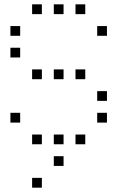

<svg xmlns="http://www.w3.org/2000/svg" viewBox="-20 -693 640 885"><path d="M129 -673Q128 -673 128 -673Q128 -673 128 -672V-629Q128 -628 128 -628Q128 -628 129 -628H172Q173 -628 173 -628Q173 -628 173 -629V-672Q173 -673 173 -673Q173 -673 172 -673ZM229 -673Q228 -673 228 -673Q228 -673 228 -672V-629Q228 -628 228 -628Q228 -628 229 -628H272Q273 -628 273 -628Q273 -628 273 -629V-672Q273 -673 273 -673Q273 -673 272 -673ZM329 -673Q328 -673 328 -673Q328 -673 328 -672V-629Q328 -628 328 -628Q328 -628 329 -628H372Q373 -628 373 -628Q373 -628 373 -629V-672Q373 -673 373 -673Q373 -673 372 -673ZM29 -573Q28 -573 28 -573Q28 -573 28 -572V-529Q28 -528 28 -528Q28 -528 29 -528H72Q73 -528 73 -528Q73 -528 73 -529V-572Q73 -573 73 -573Q73 -573 72 -573ZM429 -573Q428 -573 428 -573Q428 -573 428 -572V-529Q428 -528 428 -528Q428 -528 429 -528H472Q473 -528 473 -528Q473 -528 473 -529V-572Q473 -573 473 -573Q473 -573 472 -573ZM29 -473Q28 -473 28 -473Q28 -473 28 -472V-429Q28 -428 28 -428Q28 -428 29 -428H72Q73 -428 73 -428Q73 -428 73 -429V-472Q73 -473 73 -473Q73 -473 72 -473ZM129 -373Q128 -373 128 -373Q128 -373 128 -372V-329Q128 -328 128 -328Q128 -328 129 -328H172Q173 -328 173 -328Q173 -328 173 -329V-372Q173 -373 173 -373Q173 -373 172 -373ZM229 -373Q228 -373 228 -373Q228 -373 228 -372V-329Q228 -328 228 -328Q228 -328 229 -328H272Q273 -328 273 -328Q273 -328 273 -329V-372Q273 -373 273 -373Q273 -373 272 -373ZM329 -373Q328 -373 328 -373Q328 -373 328 -372V-329Q328 -328 328 -328Q328 -328 329 -328H372Q373 -328 373 -328Q373 -328 373 -329V-372Q373 -373 373 -373Q373 -373 372 -373ZM429 -273Q428 -273 428 -273Q428 -273 428 -272V-229Q428 -228 428 -228Q428 -228 429 -228H472Q473 -228 473 -228Q473 -228 473 -229V-272Q473 -273 473 -273Q473 -273 472 -273ZM29 -173Q28 -173 28 -173Q28 -173 28 -172V-129Q28 -128 28 -128Q28 -128 29 -128H72Q73 -128 73 -128Q73 -128 73 -129V-172Q73 -173 73 -173Q73 -173 72 -173ZM429 -173Q428 -173 428 -173Q428 -173 428 -172V-129Q428 -128 428 -128Q428 -128 429 -128H472Q473 -128 473 -128Q473 -128 473 -129V-172Q473 -173 473 -173Q473 -173 472 -173ZM129 -73Q128 -73 128 -73Q128 -73 128 -72V-29Q128 -28 128 -28Q128 -28 129 -28H172Q173 -28 173 -28Q173 -28 173 -29V-72Q173 -73 173 -73Q173 -73 172 -73ZM229 -73Q228 -73 228 -73Q228 -73 228 -72V-29Q228 -28 228 -28Q228 -28 229 -28H272Q273 -28 273 -28Q273 -28 273 -29V-72Q273 -73 273 -73Q273 -73 272 -73ZM329 -73Q328 -73 328 -73Q328 -73 328 -72V-29Q328 -28 328 -28Q328 -28 329 -28H372Q373 -28 373 -28Q373 -28 373 -29V-72Q373 -73 373 -73Q373 -73 372 -73ZM229 27Q228 27 228 27Q228 27 228 28V71Q228 72 228 72Q228 72 229 72H272Q273 72 273 72Q273 72 273 71V28Q273 27 273 27Q273 27 272 27ZM129 127Q128 127 128 127Q128 127 128 128V171Q128 172 128 172Q128 172 129 172H172Q173 172 173 172Q173 172 173 171V128Q173 127 173 127Q173 127 172 127Z"/></svg>

Font: Doto Light
Style: Regular
Weight: 300
Monospace: yes
Version: Version 1.000